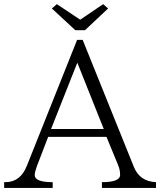

<svg xmlns="http://www.w3.org/2000/svg" viewBox="-23 -919 775 929"><path d="M731.9 -9.8H470.2V-37.6Q558.1 -37.6 558.1 -72.8Q558.1 -98.1 548.3 -120.6L492.2 -256.8H210L155.8 -115.7Q145 -85.9 145 -71.8Q145 -37.6 231.9 -37.6V-9.8H-2.9V-37.6H2.9Q75.7 -37.6 106.9 -116.7L350.1 -726.1H377L625 -110.8Q653.3 -41 731.9 -37.6ZM479 -294.9 351.1 -615.7 224.1 -294.9ZM252 -898.9 365.2 -823.7 476.1 -898.9 500 -877.9 388.2 -772.9H341.3L228 -877.9Z"/></svg>

Font: I.MingCP
Style: Regular
Weight: 400
Designer: I.Font Project
Version: Version 8.000; Sep 06, 2022